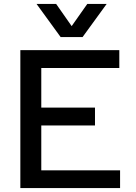

<svg xmlns="http://www.w3.org/2000/svg" viewBox="-20 -952 690 972"><path d="M165 -932.1H264.2L342.8 -819.8L421.9 -932.1H520L397.9 -764.2H287.1ZM83 0V-698.2H584V-607.9H189V-407.2H460.9V-316.9H189V-89.8H587.9V0Z"/></svg>

Font: Azeret Mono
Style: Regular
Weight: 400
Designer: Martin Vácha
Foundry: Displaay
Version: Version 1.002